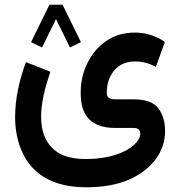

<svg xmlns="http://www.w3.org/2000/svg" viewBox="-20 -546 758 812"><path d="M244.6 -525.9H189L111.3 -367.7L157.7 -345.2L216.8 -465.3L275.9 -345.2L322.3 -367.7ZM343.8 246.1C415.5 246.1 476.1 235.4 525.9 213.4C625.5 169.4 678.2 93.3 678.2 7.8C678.2 -30.8 668.5 -63 649.4 -88.4C630.4 -113.3 594.7 -126 543 -126H467.8C442.9 -126 431.6 -132.8 431.6 -154.8C431.6 -191.9 442.4 -223.1 463.4 -248.5C484.4 -273.4 513.7 -286.1 551.3 -286.1C578.1 -286.1 607.4 -280.3 639.2 -263.2L677.2 -368.7C638.2 -396 593.3 -408.2 550.8 -408.2C503.9 -408.2 463.4 -396.5 429.2 -372.6C394.5 -348.6 368.2 -317.4 349.6 -278.8C330.6 -240.2 321.3 -199.2 321.3 -154.8C321.3 -114.3 328.1 -83.5 341.3 -62C368.2 -18.6 414.6 -4.9 466.8 -4.9H545.9C566.9 -4.9 573.2 6.8 573.2 20C573.2 35.2 564 50.8 545.9 67.4C509.3 100.6 439.9 126.5 343.8 126.5C295.4 126.5 257.8 118.2 230 102.1C174.8 69.3 153.8 12.7 153.8 -53.2C153.8 -111.3 170.9 -177.7 192.9 -242.7L89.8 -283.2C60.5 -205.6 43.9 -125 43.9 -50.8C43.9 4.4 54.2 54.7 75.2 99.6C116.2 189.5 203.6 246.1 343.8 246.1Z"/></svg>

Font: Vazirmatn SemiBold
Style: Regular
Weight: 600
Designer: Saber Rastikerdar
Foundry: Saber Rastikerdar
Version: Version 33.003